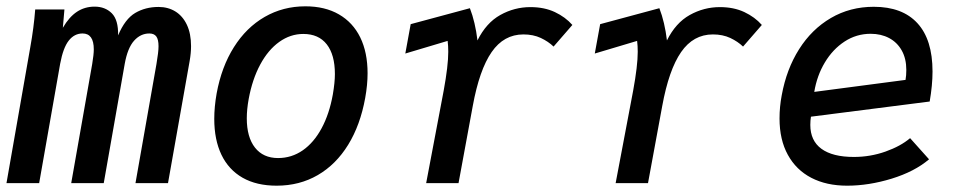

<svg xmlns="http://www.w3.org/2000/svg" viewBox="-24 -580 3044 608"><path d="M87.5 -550H180L175 -492Q195 -526.5 219.8 -542.8Q244.5 -559 275.5 -559Q309 -559 330 -538Q351 -517 350 -468Q372 -520 404.2 -539Q436.5 -558 478 -558Q508 -558 531.2 -543.8Q554.5 -529.5 567.8 -501.5Q581 -473.5 581 -434Q581 -412 576.5 -386.5L508 0H405L471.5 -377.5Q478 -415.5 478 -433.5Q478 -455 471 -464.5Q464 -474 449 -474Q421 -474 400.5 -451Q380 -428 371 -378L304.5 0H201.5L268 -377.5Q273 -407.5 273 -423.5Q273 -474 237.5 -474Q211.5 -474 193.8 -451.5Q176 -429 166.5 -378L100 0H-3.5L72 -431Q83 -492 87.5 -550Z M654.5 -203.5Q654.5 -241.5 662 -284Q677.5 -368.5 716.8 -430.8Q756 -493 814.2 -526.5Q872.5 -560 943 -560Q1005 -560 1049.2 -534.5Q1093.5 -509 1116.8 -461.5Q1140 -414 1140 -348Q1140 -311.5 1132.5 -270Q1117 -184 1078.5 -121.5Q1040 -59 982.2 -25.5Q924.5 8 852 8Q788.5 8 744.2 -17.2Q700 -42.5 677.2 -90Q654.5 -137.5 654.5 -203.5ZM1030 -281Q1036.5 -319 1036.5 -345.5Q1036.5 -406.5 1010.8 -439.5Q985 -472.5 936.5 -472.5Q895.5 -472.5 860.2 -447.2Q825 -422 800 -375.5Q775 -329 763.5 -266.5Q757.5 -233.5 757.5 -205.5Q757.5 -145.5 783.5 -112.5Q809.5 -79.5 856.5 -79.5Q899.5 -79.5 934.8 -104Q970 -128.5 994.5 -174Q1019 -219.5 1030 -281Z M1381 -293Q1395.5 -372 1395.5 -416Q1395.5 -435 1393.5 -450.5L1259.5 -410.5L1276.5 -503.5L1464 -554Q1481 -510 1488 -452Q1515.5 -507.5 1560.2 -532.5Q1605 -557.5 1655.5 -557.5Q1699.5 -557.5 1733 -541.8Q1766.5 -526 1788.5 -501L1729 -432.5Q1712.5 -448.5 1688.5 -459.8Q1664.5 -471 1633.5 -471Q1571.5 -471 1532.8 -415Q1494 -359 1473 -244L1428 0H1325.5Q1356 -159 1381 -293Z M1981 -293Q1995.5 -372 1995.5 -416Q1995.5 -435 1993.5 -450.5L1859.5 -410.5L1876.5 -503.5L2064 -554Q2081 -510 2088 -452Q2115.5 -507.5 2160.2 -532.5Q2205 -557.5 2255.5 -557.5Q2299.5 -557.5 2333 -541.8Q2366.5 -526 2388.5 -501L2329 -432.5Q2312.5 -448.5 2288.5 -459.8Q2264.5 -471 2233.5 -471Q2171.5 -471 2132.8 -415Q2094 -359 2073 -244L2028 0H1925.5Q1956 -159 1981 -293Z M2444.5 -205Q2444.5 -242 2451.5 -278.5Q2466.5 -361 2506.5 -424.2Q2546.5 -487.5 2607.2 -523Q2668 -558.5 2743 -558.5Q2833.5 -558.5 2881.2 -506.5Q2929 -454.5 2929 -353.5Q2929 -310.5 2920 -258.5L2544 -210.5Q2542 -198.5 2542 -184.5Q2542 -134.5 2577.2 -108.8Q2612.5 -83 2680 -83Q2732 -83 2780 -100Q2828 -117 2858 -142.5L2918 -75.5Q2872 -36.5 2799.5 -14.2Q2727 8 2658.5 8Q2593 8 2545 -17Q2497 -42 2470.8 -89.8Q2444.5 -137.5 2444.5 -205ZM2846 -358.5Q2846 -394.5 2831.5 -420.2Q2817 -446 2791.5 -459.5Q2766 -473 2733 -473Q2688 -473 2650.5 -448.5Q2613 -424 2588 -382.2Q2563 -340.5 2554.5 -289L2843.5 -327Q2846 -341 2846 -358.5Z"/></svg>

Font: JuliaMono MediumItalic
Style: Regular
Weight: 500
Italic angle: -9°
Monospace: yes
Designer: cormullion
Foundry: corm
Version: Version 0.049; ttfautohint (v1.8.4)